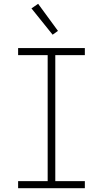

<svg xmlns="http://www.w3.org/2000/svg" viewBox="-20 -987 540 1007"><path d="M75 0V-37H230V-698H75V-735H425V-698H270V-37H425V0ZM256 -805 145 -943 180 -967 284 -825Z"/></svg>

Font: Iosevka Extralight
Style: Regular
Weight: 200
Monospace: yes
Designer: Belleve Invis
Foundry: Belleve Invis
Version: Version 32.0.1; ttfautohint (v1.8.4)